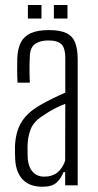

<svg xmlns="http://www.w3.org/2000/svg" viewBox="-20 -724 381 750"><path d="M145.5 5.5Q96.5 5.5 69.5 -22Q42.5 -49.5 39.5 -100Q39 -115 38.5 -126.8Q38 -138.5 38.5 -153.5Q40 -187 49 -215Q58 -243 78.8 -267.5Q99.5 -292 137 -313.5Q158.5 -326 185.5 -339.2Q212.5 -352.5 235 -362V-499.5Q235 -535 220.5 -550.5Q206 -566 168.5 -566Q137.5 -566 117.8 -552.8Q98 -539.5 96.5 -504.5Q95.5 -485.5 95.2 -466.2Q95 -447 95.5 -430.2Q96 -413.5 96.5 -401H48.5Q47 -429 47 -452.5Q47 -476 47.5 -497Q49 -534.5 61.5 -558.5Q74 -582.5 100.5 -594.5Q127 -606.5 171.5 -606.5Q214.5 -606.5 239 -594.8Q263.5 -583 273.5 -557.5Q283.5 -532 283.5 -492V0H234.5V-51.5H228Q218 -26 200.2 -10.2Q182.5 5.5 145.5 5.5ZM153 -34Q183.5 -34 203.5 -49.5Q223.5 -65 234.5 -96L235 -318.5Q215 -311 194 -300.2Q173 -289.5 143 -269Q110 -247 99 -217Q88 -187 87.5 -152.5Q87.5 -138.5 87.8 -125.8Q88 -113 88.5 -103Q91 -71.5 107.8 -52.8Q124.5 -34 153 -34ZM190.5 -651.5V-704.5H243.5V-651.5ZM89 -651.5V-704.5H142V-651.5Z"/></svg>

Font: Big Shoulders Text Thin ExtraLight
Style: Regular
Weight: 250
Version: Version 2.002